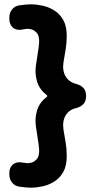

<svg xmlns="http://www.w3.org/2000/svg" viewBox="-20 -783 462 886"><path d="M377 -342V-338Q377 -316 365 -303Q353 -290 331 -284Q299 -277 283 -250.5Q267 -224 273 -184Q278 -154 283 -125Q288 -96 288 -62Q288 -17 271.5 11.5Q255 40 229.5 55.5Q204 71 176 77Q148 83 124 83Q110 83 95 81.5Q80 80 67 78Q47 74 35 58.5Q23 43 23 22V16Q23 -10 39.5 -24Q56 -38 82 -33Q91 -32 97 -31Q103 -30 107 -30Q134 -30 150 -49Q166 -68 158 -118L146 -198Q140 -237 151 -273.5Q162 -310 194 -334Q198 -337 198 -340Q198 -343 194 -346Q162 -370 151 -407Q140 -444 146 -482L158 -562Q166 -612 150 -631Q134 -650 107 -650Q102 -650 95.5 -649Q89 -648 80 -646Q54 -642 38.5 -656.5Q23 -671 23 -697V-702Q23 -723 35 -738.5Q47 -754 67 -758Q80 -760 95 -761.5Q110 -763 124 -763Q148 -763 176 -757Q204 -751 229.5 -735.5Q255 -720 271.5 -691.5Q288 -663 288 -618Q288 -585 283 -555.5Q278 -526 273 -496Q267 -456 283 -430Q299 -404 331 -396Q353 -390 365 -377Q377 -364 377 -342Z"/></svg>

Font: Winky Sans SemiBold
Style: Regular
Weight: 600
Designer: Simon Atzbach
Foundry: typofactur
Version: Version 1.205